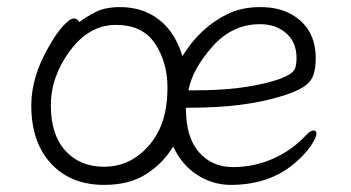

<svg xmlns="http://www.w3.org/2000/svg" viewBox="-20 -504 988 540"><path d="M503 -201V-198Q503 -117 540 -75.5Q577 -34 635.5 -34Q694 -34 747.5 -57.5Q801 -81 841 -124Q853 -137 861.5 -137Q870 -137 870 -127.5Q870 -118 855 -95Q840 -72 810 -46Q738 16 629 16Q579 16 535.5 -11.5Q492 -39 467 -92Q439 -45 391.5 -14.5Q344 16 273 16Q179 16 123.5 -44Q68 -104 68 -207Q68 -289 118 -374Q138 -410 157.5 -431Q177 -452 187.5 -452Q198 -452 203 -442Q223 -457 249.5 -470.5Q276 -484 318 -484Q382 -484 427.5 -448.5Q473 -413 493 -346Q543 -427 619 -464Q659 -484 712 -484Q765 -484 801 -463Q868 -424 868 -340Q868 -311 861 -292Q854 -273 833.5 -259.5Q813 -246 770 -233Q666 -201 515 -201ZM531 -250Q660 -250 748 -276Q803 -292 810 -312Q814 -323 814 -341Q814 -385 785 -410.5Q756 -436 711 -436Q633 -436 577 -372.5Q521 -309 510 -250ZM273 -35Q324 -35 364.5 -63.5Q405 -92 428 -139.5Q451 -187 451 -258Q451 -329 416 -381.5Q381 -434 306 -434Q231 -434 177 -361.5Q123 -289 123 -207Q123 -125 164 -80Q205 -35 273 -35Z"/></svg>

Font: LXGW WenKai Light
Style: Regular
Weight: 300
Designer: LXGW / Fontworks Inc.
Foundry: LXGW / Fontworks Inc.
Version: Version 1.501; October 10, 2024